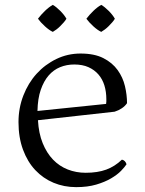

<svg xmlns="http://www.w3.org/2000/svg" viewBox="-20 -752 596 789"><path d="M136 -258Q139 -204 155.5 -163.5Q172 -123 198 -96Q224 -69 258.5 -55.5Q293 -42 332 -42Q381 -42 416.5 -55Q452 -68 481 -96Q495 -93 500 -77Q493 -66 477.5 -50Q462 -34 436.5 -19Q411 -4 375.5 6.5Q340 17 293 17Q243 17 200 -1Q157 -19 125 -53Q93 -87 74.5 -137Q56 -187 56 -250Q56 -308 76 -359.5Q96 -411 130.5 -449Q165 -487 211.5 -509.5Q258 -532 311 -532Q368 -532 405 -513Q442 -494 463.5 -464Q485 -434 493.5 -398Q502 -362 502 -328Q494 -316 480.5 -307Q467 -298 451 -293ZM285 -487Q254 -487 227 -476Q200 -465 180 -442Q160 -419 147.5 -383Q135 -347 134 -296L416 -325Q417 -330 417 -335Q417 -340 417 -344Q417 -375 409 -401Q401 -427 384.5 -446Q368 -465 343.5 -476Q319 -487 285 -487ZM452 -675Q448 -668 441 -660Q434 -652 426.5 -644.5Q419 -637 411 -631Q403 -625 396 -621Q381 -628 363.5 -644Q346 -660 335 -675Q347 -691 363.5 -707Q380 -723 396 -732Q410 -724 426.5 -707.5Q443 -691 452 -675ZM253 -675Q249 -668 242 -660Q235 -652 227.5 -644.5Q220 -637 212 -631Q204 -625 197 -621Q182 -628 164.5 -644Q147 -660 136 -675Q148 -691 164.5 -707Q181 -723 197 -732Q211 -724 227.5 -707.5Q244 -691 253 -675Z"/></svg>

Font: Gotu
Style: Regular
Weight: 400
Designer: Sarang Kulkarni & Kailash Malviya
Foundry: Ek Type
Version: Version 2.320;hotconv 1.0.109;makeotfexe 2.5.65596; ttfautoh